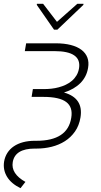

<svg xmlns="http://www.w3.org/2000/svg" viewBox="-73 -774 535 1013"><path d="M-51.5 79.2Q-47.2 53.3 -34.1 32.7Q-21 12.1 0 -2.1Q21 -16.3 49 -23.8Q77.1 -31.2 110.8 -31.2H119.7Q201.3 -31.2 247.3 -61.4Q293.3 -91.6 302.9 -152.3Q312.5 -208.5 276.6 -235.6Q240.8 -262.8 155.9 -262.8H93.8L100.5 -304H159.4Q177.9 -304 197.8 -306.1Q217.7 -308.2 237 -313.4Q256.4 -318.5 274.1 -326.9Q291.9 -335.2 306.3 -347.5Q320.7 -359.7 330.6 -376.2Q340.6 -392.8 344.1 -414.4Q358 -504.3 214.1 -504.3H57.9L65 -545.5H221.2Q266.3 -545.5 300.6 -536.6Q334.9 -527.7 356.9 -511Q378.9 -494.3 388 -470.3Q397 -446.4 391.7 -415.8Q383.9 -368.6 351.2 -335.8Q318.5 -302.9 264.6 -285.9Q368.6 -256.4 351.6 -154.1Q344.5 -111.2 322.6 -80.1Q300.8 -49 269.4 -29.1Q237.9 -9.2 199.4 0.4Q160.9 9.9 120.7 9.9H110.8Q6.7 9.9 -5.7 81Q-16.3 142.4 61.1 185.7L35.2 218.8Q-13.8 195 -35.9 158.6Q-57.9 122.2 -51.5 79.2ZM121.1 -748.2 121.8 -753.9H154.5L227.6 -658.7L334.9 -753.9H367.5L366.8 -748.2L229.8 -617.5H212Z"/></svg>

Font: Inter P Extra Light
Style: Italic
Weight: 200
Italic angle: 9.39999°
Designer: Rasmus Andersson
Foundry: rsms
Version: Version 3.018;git-588b23468